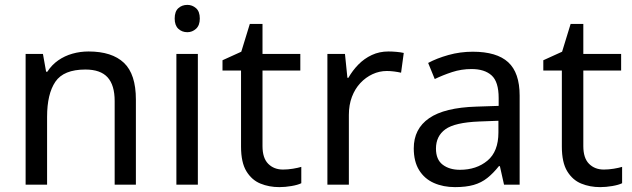

<svg xmlns="http://www.w3.org/2000/svg" viewBox="-20 -757 2592 787"><path d="M343 -546Q439 -546 488 -499.5Q537 -453 537 -349V0H450V-343Q450 -408 421 -440Q392 -472 330 -472Q241 -472 207 -422Q173 -372 173 -278V0H85V-536H156L169 -463H174Q192 -491 218.5 -509.5Q245 -528 277 -537Q309 -546 343 -546Z M791 -536V0H703V-536ZM748 -737Q768 -737 783.5 -723.5Q799 -710 799 -681Q799 -653 783.5 -639Q768 -625 748 -625Q726 -625 711 -639Q696 -653 696 -681Q696 -710 711 -723.5Q726 -737 748 -737Z M1140 -62Q1160 -62 1181 -65.5Q1202 -69 1215 -73V-6Q1201 1 1175 5.5Q1149 10 1125 10Q1083 10 1047.5 -4.5Q1012 -19 990 -55Q968 -91 968 -156V-468H892V-510L969 -545L1004 -659H1056V-536H1211V-468H1056V-158Q1056 -109 1079.5 -85.5Q1103 -62 1140 -62Z M1572 -546Q1587 -546 1604.5 -544.5Q1622 -543 1635 -540L1624 -459Q1611 -462 1595.5 -464Q1580 -466 1566 -466Q1535 -466 1507 -453Q1479 -440 1457 -416.5Q1435 -393 1422.5 -360Q1410 -327 1410 -286V0H1322V-536H1394L1404 -438H1408Q1425 -468 1449 -492.5Q1473 -517 1504 -531.5Q1535 -546 1572 -546Z M1918 -545Q2016 -545 2063 -502Q2110 -459 2110 -365V0H2046L2029 -76H2025Q2002 -47 1977.5 -27.5Q1953 -8 1921.5 1Q1890 10 1845 10Q1797 10 1758.5 -7Q1720 -24 1698 -59.5Q1676 -95 1676 -149Q1676 -229 1739 -272.5Q1802 -316 1933 -320L2024 -323V-355Q2024 -422 1995 -448Q1966 -474 1913 -474Q1871 -474 1833 -461.5Q1795 -449 1762 -433L1735 -499Q1770 -518 1818 -531.5Q1866 -545 1918 -545ZM1944 -259Q1844 -255 1805.5 -227Q1767 -199 1767 -148Q1767 -103 1794.5 -82Q1822 -61 1865 -61Q1933 -61 1978 -98.5Q2023 -136 2023 -214V-262Z M2455 -62Q2475 -62 2496 -65.5Q2517 -69 2530 -73V-6Q2516 1 2490 5.5Q2464 10 2440 10Q2398 10 2362.5 -4.5Q2327 -19 2305 -55Q2283 -91 2283 -156V-468H2207V-510L2284 -545L2319 -659H2371V-536H2526V-468H2371V-158Q2371 -109 2394.5 -85.5Q2418 -62 2455 -62Z"/></svg>

Font: eng115
Style: Regular
Weight: 400
Designer: Monotype Design Team
Foundry: Monotype Imaging Inc.
Version: Version 2.013